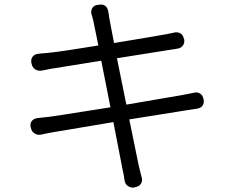

<svg xmlns="http://www.w3.org/2000/svg" viewBox="-20 -801 1040 857"><path d="M117 -233Q113 -250 122 -261Q131 -272 148 -274Q158 -275 169.5 -276.5Q181 -278 195 -279Q220 -282 263.5 -289Q307 -296 361 -304.5Q415 -313 473 -322L432 -530L208 -494Q187 -490 182 -489Q177 -488 167 -486Q150 -483 137 -491.5Q124 -500 121 -517L120 -520Q117 -537 126 -548.5Q135 -560 152 -561Q161 -562 166 -562.5Q171 -563 195 -565Q225 -568 286 -577Q347 -586 419 -598L397 -706Q394 -720 392 -726Q390 -732 388 -739Q385 -753 392 -765Q399 -777 415 -779L423 -780Q439 -783 449.5 -775Q460 -767 463 -751Q464 -744 465.5 -737.5Q467 -731 468 -719L489 -609Q563 -621 628 -632Q693 -643 726 -649Q733 -651 745 -653Q757 -655 758 -656Q774 -659 786 -651.5Q798 -644 801 -627L802 -626Q805 -610 796.5 -598Q788 -586 772 -584Q767 -583 761 -582Q755 -581 741 -579L502 -541L544 -334L795 -377Q818 -382 828 -383.5Q838 -385 845 -387Q861 -391 873 -383.5Q885 -376 888 -360L889 -357Q892 -341 884 -329.5Q876 -318 859 -316Q851 -315 841 -313Q831 -311 808 -308L557 -268L599 -63Q603 -46 606 -34Q609 -22 612 -11Q617 6 609.5 18.5Q602 31 585 34L579 36Q563 38 550.5 29Q538 20 536 4Q534 -9 532 -21.5Q530 -34 526 -50L486 -256L212 -210Q193 -207 185.5 -205Q178 -203 174 -202.5Q170 -202 163 -200Q147 -197 134 -205.5Q121 -214 118 -230Z"/></svg>

Font: Chiron GoRound TC N
Style: Regular
Weight: 350
Designer: Ryoko NISHIZUKA 西塚涼子 (kana, bopomofo & ideographs); Paul D. Hunt (Latin, Greek & Cyrillic); Sandoll Communications 산돌커뮤니
Foundry: Adobe
Version: Version 1.000;hotconv 1.1.1;makeotfexe 2.6.0